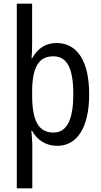

<svg xmlns="http://www.w3.org/2000/svg" viewBox="-20 -780 548 1040"><path d="M463 -269C463 -450 398 -547 286 -547C227 -547 184 -518 154 -464H151C153 -488 154 -517 154 -542V-760H71V240H155V5C155 -16 152 -47 150 -71H154C181 -22 228 10 290 10C398 10 463 -90 463 -269ZM377 -269C377 -150 351 -62 270 -62C187 -62 154 -128 154 -266V-286C155 -415 189 -475 269 -475C344 -475 377 -410 377 -269Z"/></svg>

Font: Noto Sans Gujarati UI Condensed
Style: Regular
Weight: 400
Width: 3
Designer: Jelle Bosma - Monotype Design Team, Universal Thirst
Foundry: Monotype Imaging Inc.
Version: Version 2.106